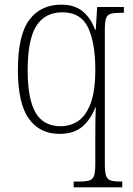

<svg xmlns="http://www.w3.org/2000/svg" viewBox="-20 -566 573 826"><path d="M297 240V215H321Q349 215 364 210.5Q379 206 384.5 190Q390 174 390 139V31Q390 -9 390.5 -48.5Q391 -88 392 -104H390Q371 -53 334.5 -21.5Q298 10 236 10Q151 10 104 -55.5Q57 -121 57 -265Q57 -415 106 -480.5Q155 -546 244 -546Q301 -546 336 -517Q371 -488 389 -438H392L398 -536H513V-511H505Q473 -511 457.5 -507Q442 -503 436.5 -487.5Q431 -472 431 -437V140Q431 175 436.5 190.5Q442 206 456.5 210.5Q471 215 499 215H506V240ZM241 -23Q283 -23 316.5 -45.5Q350 -68 370 -121.5Q390 -175 390 -267Q390 -381 359 -447Q328 -513 249 -513Q173 -513 136 -454Q99 -395 99 -264Q99 -140 133 -81.5Q167 -23 241 -23Z"/></svg>

Font: Noto Serif Georgian SemiCondensed ExtraLight
Style: Regular
Weight: 200
Width: 4
Designer: Monotype Design Team, Akaki Razmadze
Foundry: Google LLC
Version: Version 2.003; ttfautohint (v1.8.4.7-5d5b)